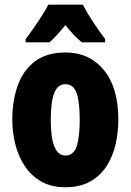

<svg xmlns="http://www.w3.org/2000/svg" viewBox="-20 -786 556 816"><path d="M482.9 -277.8Q482.9 -224.6 471.4 -173.6Q460 -122.6 433.6 -81.1Q407.2 -39.6 364 -14.9Q320.8 9.8 256.8 9.8Q198.2 9.8 155.8 -14.4Q113.3 -38.6 85.9 -79.3Q58.6 -120.1 45.4 -171.6Q32.2 -223.1 32.2 -277.8Q32.2 -357.4 55.2 -422.1Q78.1 -486.8 128.2 -524.9Q178.2 -563 258.8 -563Q359.4 -563 421.1 -488.8Q482.9 -414.6 482.9 -277.8ZM195.8 -275.9Q195.8 -125 257.8 -125Q292 -125 305.4 -163.1Q318.8 -201.2 318.8 -277.8Q318.8 -353.5 305.4 -390.9Q292 -428.2 257.8 -428.2Q225.6 -428.2 210.7 -391.1Q195.8 -354 195.8 -275.9ZM332 -766.1Q367.7 -698.2 426.8 -620.1V-606H327.6Q297.4 -630.4 257.8 -679.2Q215.3 -627 189.9 -606H88.9V-620.1Q102.5 -637.2 121.8 -664.8Q141.1 -692.4 158.9 -720.5Q176.8 -748.5 185.1 -766.1Z"/></svg>

Font: Open Sans Condensed ExtraBold
Style: Regular
Weight: 800
Width: 3
Designer: Monotype Design Team
Foundry: Monotype Imaging Inc.
Version: Version 3.000; ttfautohint (v1.8.4)